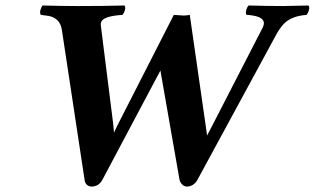

<svg xmlns="http://www.w3.org/2000/svg" viewBox="-20 -667 1146 699"><path d="M670.9 -612.8 728 -215.8 733.9 -173.8 752.9 -210 936 -565.9Q954.6 -602.5 898.4 -610.8Q889.6 -612.3 877.9 -612.8Q871.1 -621.1 880.4 -640.6Q882.8 -645 884.8 -647Q955.1 -645 1012.2 -645Q1033.2 -645 1103 -647Q1109.9 -638.7 1100.6 -619.6Q1098.1 -615.2 1096.2 -612.8Q1041 -608.9 1013.2 -580.1Q999 -564.9 986.8 -543L698.2 -11.2Q685.1 11.2 661.1 12.2Q645.5 12.2 636.2 -4.9Q634.8 -8.3 633.8 -11.2L564 -410.2L352.1 -11.2Q339.4 11.2 314.9 12.2Q294.9 12.2 289.1 -6.3Q288.1 -9.3 288.1 -11.2L205.1 -559.1Q198.7 -600.1 158.2 -608.9Q147.9 -610.8 128.9 -612.8Q122.1 -621.1 130.9 -640.6Q133.3 -645 134.8 -647Q205.1 -645 264.2 -645Q360.4 -645 433.1 -647Q439.9 -638.7 430.7 -619.6Q428.2 -615.2 425.8 -612.8Q356 -608.4 348.1 -586.4Q346.2 -580.1 347.2 -573.2L392.1 -215.8L395 -184.1L407.2 -210L612.8 -612.8Q612.8 -612.8 648.9 -610.4Q661.1 -610.8 670.9 -612.8Z"/></svg>

Font: Linux Libertine Capitals O
Style: Bold Italic Samll Caps
Weight: 400
Italic angle: -12°
Designer: Philipp H. Poll
Foundry: Philipp H. Poll
Version: Version 5.0.4